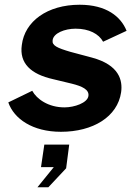

<svg xmlns="http://www.w3.org/2000/svg" viewBox="-20 -546 584 810"><path d="M237 10C372 10 476 -53 491 -157C498 -207 483 -272 368 -303L278 -327C220 -344 199 -354 202 -376C205 -406 253 -425 299 -425C356 -425 397 -403 415 -370L514 -416C490 -476 429 -526 316 -526C180 -526 84 -456 72 -356C61 -279 110 -233 204 -212L283 -193C327 -182 357 -168 353 -141C349 -112 294 -93 252 -93C184 -93 135 -128 116 -163L15 -114C39 -45 117 10 237 10ZM138 244H184L259 164L272 64H167L153 159H207Z"/></svg>

Font: United Sans
Style: Bold Italic
Weight: 700
Italic angle: -8°
Designer: Pablo Impallari, Rodrigo Fuenzalida (Modified by Dan O. Williams)
Version: Version 1.000;PS 001.000;hotconv 1.0.88;makeotf.lib2.5.64775